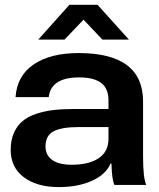

<svg xmlns="http://www.w3.org/2000/svg" viewBox="-20 -760 653 789"><path d="M221.2 8.8Q131.8 8.8 77.9 -31.7Q23.9 -72.3 23.9 -144Q23.9 -184.1 37.1 -213.9Q50.3 -243.7 72.5 -262.2Q94.7 -280.8 128.2 -292Q161.6 -303.2 198 -307.6Q234.4 -312 279.8 -312H425.8V-348.1Q425.8 -396 396 -418.9Q366.2 -441.9 305.2 -441.9Q189.5 -441.9 180.2 -360.8H43.9Q49.8 -449.2 118.9 -495.6Q188 -542 303.2 -542Q567.9 -542 567.9 -342.8V-118.2Q567.9 -27.3 581.1 0H450.2Q439.5 -22.5 438 -87.9H434.1Q416 -43.9 358.9 -17.6Q301.8 8.8 221.2 8.8ZM137.2 -597.2 265.1 -740.2H380.9L509.8 -597.2H400.9L323.2 -679.2L245.1 -597.2ZM167 -158.2Q167 -122.6 194.3 -102.8Q221.7 -83 274.9 -83Q345.2 -83 385.5 -109.9Q425.8 -136.7 425.8 -189.9V-237.8H301.8Q233.9 -237.8 200.4 -220.5Q167 -203.1 167 -158.2Z"/></svg>

Font: Lumene Sans Expanded
Style: Bold
Weight: 600
Width: 7
Designer: Deni Anggara
Version: Version 1.003;Glyphs 3.1.2 (3151)